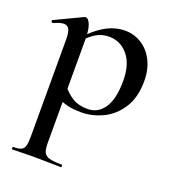

<svg xmlns="http://www.w3.org/2000/svg" viewBox="-129 -493 767 861"><g transform="rotate(20 254.0 -62.0)"><path d="M28 263Q53 263 65 257.5Q77 252 81.5 238Q86 224 86 194V-271Q86 -304 78.5 -319Q71 -334 53 -334Q36 -334 5 -320H3Q-1 -320 -3 -324.5Q-5 -329 -3 -331L129 -394Q131 -395 134 -395Q148 -395 157.5 -370.5Q167 -346 167 -304V194Q167 224 174 238Q181 252 200 257.5Q219 263 260 263Q262 263 262 269Q262 275 260 275Q223 275 203 274L126 273L69 274Q54 275 28 275Q25 275 25 269Q25 263 28 263ZM128 -18 155 -79Q183 -45 211 -28Q239 -11 282 -11Q332 -11 361 -54.5Q390 -98 390 -184Q390 -263 354 -306Q318 -349 264 -349Q228 -349 199.5 -331Q171 -313 138 -277L129 -287Q180 -345 226.5 -372Q273 -399 322 -399Q364 -399 400 -377Q436 -355 457.5 -313Q479 -271 479 -215Q479 -136 445.5 -85Q412 -34 362 -10.5Q312 13 260 13Q222 13 194 6Q166 -1 128 -18Z"/></g></svg>

Font: Cormorant Garamond SemiBold
Style: Regular
Weight: 600
Designer: Christian Thalmann (Catharsis Fonts)
Foundry: Catharsis Fonts
Version: Version 4.000